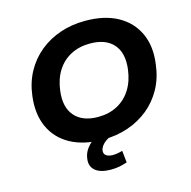

<svg xmlns="http://www.w3.org/2000/svg" viewBox="-128 -842 1162 1169"><g transform="rotate(-15 453.5 -258.0)"><path d="M431 11Q309 11 226 -34.5Q143 -80 105.5 -163Q68 -246 82 -357Q92 -440 128.5 -506.5Q165 -573 222 -619.5Q279 -666 352 -691Q425 -716 510 -716Q632 -716 714.5 -670.5Q797 -625 835 -542.5Q873 -460 858 -350Q848 -265 811.5 -198.5Q775 -132 718 -85.5Q661 -39 588 -14Q515 11 431 11ZM437 -130Q506 -130 559 -158.5Q612 -187 644.5 -239Q677 -291 686 -362Q699 -464 650.5 -519.5Q602 -575 503 -575Q434 -575 381 -547Q328 -519 295.5 -467.5Q263 -416 254 -344Q241 -242 290 -186Q339 -130 437 -130ZM429 200Q364 200 331.5 173Q299 146 306 99Q311 54 347 17Q383 -20 445 -44L485 0Q463 9 446.5 21Q430 33 420.5 46.5Q411 60 409 74Q406 95 421 106Q436 117 462 117Q478 117 492.5 114.5Q507 112 524 107L532 182Q505 191 481.5 195.5Q458 200 429 200Z"/></g></svg>

Font: Nunito Sans 10pt SemiExpanded ExtraBold
Style: Italic
Weight: 800
Width: 6
Italic angle: -9°
Designer: Vernon Adams
Foundry: Vernon Adams
Version: Version 3.101;gftools[0.9.27]